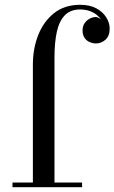

<svg xmlns="http://www.w3.org/2000/svg" viewBox="-20 -780 477 800"><path d="M314 -760Q354.5 -760 381.8 -745Q409 -730 423 -707.2Q437 -684.5 437 -661Q437 -630.5 419.8 -614.8Q402.5 -599 379.5 -599Q367 -599 354.2 -604.2Q341.5 -609.5 332.8 -621.5Q324 -633.5 324 -653.5Q324 -671.5 333 -684Q342 -696.5 355.2 -703Q368.5 -709.5 381 -709Q389 -708 396.5 -702.2Q404 -696.5 406.5 -687.5Q400.5 -702 387.8 -714Q375 -726 356.2 -733.2Q337.5 -740.5 314 -740.5Q274 -740.5 250.5 -716.8Q227 -693 217 -648.2Q207 -603.5 207 -540V-19.5H322V0H32V-19.5H117V-511.5Q117 -577 139.2 -633.8Q161.5 -690.5 205.2 -725.2Q249 -760 314 -760Z"/></svg>

Font: Bodoni Moda 11pt
Style: Regular
Weight: 400
Version: Version 2.004